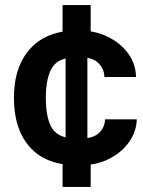

<svg xmlns="http://www.w3.org/2000/svg" viewBox="-20 -643 563 758"><path d="M227 -623H338V-506L325 -499V-15L338 -9V95H227V-11L239 -18V-499L227 -506ZM290 10Q163 10 99 -61Q35 -132 35 -256Q35 -381 100.5 -452Q166 -523 288 -523Q353 -523 404 -498.5Q455 -474 485.5 -432.5Q516 -391 517 -339H392Q392 -370 368.5 -394Q345 -418 289 -418Q213 -418 187 -378Q161 -338 161 -256Q161 -174 187 -134.5Q213 -95 289 -95Q344 -95 368.5 -116Q393 -137 395 -172H520Q519 -126 491 -84.5Q463 -43 412 -16.5Q361 10 290 10Z"/></svg>

Font: 42dot Sans ExtraBold
Style: Regular
Weight: 800
Designer: 42dot
Version: Version 1.000